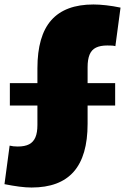

<svg xmlns="http://www.w3.org/2000/svg" viewBox="-20 -732 558 857"><path d="M121 105Q96 105 65.5 101Q35 97 0 90L23 -82Q31 -80 40 -79Q49 -78 59 -78Q91 -78 110 -88Q129 -98 138 -119Q147 -140 147 -174V-427Q147 -572 209 -642Q271 -712 397 -712Q422 -712 453.5 -708.5Q485 -705 518 -698L495 -526Q489 -528 479.5 -528.5Q470 -529 459 -529Q428 -529 408.5 -519.5Q389 -510 380 -488.5Q371 -467 371 -432V-179Q371 -36 309 34.5Q247 105 121 105ZM24 -361H494V-261H24Z"/></svg>

Font: Pathway Extreme Condensed Black
Style: Regular
Weight: 900
Width: 3
Version: Version 1.001;gftools[0.9.26]